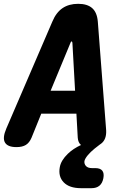

<svg xmlns="http://www.w3.org/2000/svg" viewBox="-59 -760 679 1005"><path d="M341 -165H157L106 -39Q95 -13 76.5 -1.5Q58 10 27 10Q-19 10 -33 -14Q-47 -38 -26 -87L215 -647Q235 -695 268.5 -717.5Q302 -740 350 -740Q398 -740 423.5 -717.5Q449 -695 453 -647L496 -87Q501 -38 477 -14Q471 -8 463 -3L436 18Q414 36 400 53Q386 70 383 83Q381 98 391 109Q401 120 423 120H440Q466 120 476.5 133.5Q487 147 482 173Q477 199 461.5 212Q446 225 420 225H365Q304 225 274.5 194.5Q245 164 254 115Q260 80 296 45Q324 18 365 -1L364 -2Q350 -14 348 -39ZM206 -285H334L320 -536Q319 -543 315.5 -543Q312 -543 310 -536Z"/></svg>

Font: Maple Mono ExtraBold
Style: Italic
Weight: 800
Italic angle: -10°
Monospace: yes
Designer: subframe7536
Version: Version 7.200